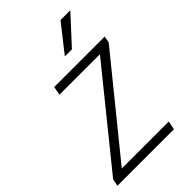

<svg xmlns="http://www.w3.org/2000/svg" viewBox="-234 -802 882 882"><g transform="rotate(-45 207.0 -361.5)"><path d="M-15 0 -9 -34 355 -484H92L100 -526H428L422 -494L55 -42H360L352 0ZM234 -591 338 -723H400L399 -720L280 -591Z"/></g></svg>

Font: Archivo SemiCondensed Thin
Style: Italic
Weight: 250
Width: 4
Italic angle: -10°
Designer: Hector Gatti
Foundry: Omnibus-Type
Version: Version 2.001